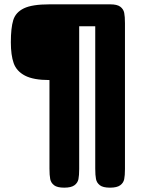

<svg xmlns="http://www.w3.org/2000/svg" viewBox="-20 -633 654 885"><path d="M556 -526V146Q556 176 552.5 193Q549 210 534 221Q519 232 487 232Q455 232 440.5 221Q426 210 422.5 192.5Q419 175 419 144V-512H345V146Q345 176 341.5 193Q338 210 323 221Q308 232 276 232Q244 232 229.5 221Q215 210 211.5 192.5Q208 175 208 144V-264Q134 -264 95 -284.5Q56 -305 43 -342Q30 -379 30 -438Q30 -504 41 -540Q52 -576 90 -594.5Q128 -613 208 -613H488Q520 -613 534.5 -602Q549 -591 552.5 -574Q556 -557 556 -526Z"/></svg>

Font: Fredoka One
Style: Regular
Weight: 400
Designer: Milena B. Brandão, Ben Nathan
Version: Version 2.000; ttfautohint (v1.5.33-1714) -l 8 -r 50 -G 200 